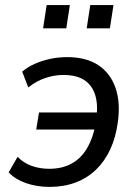

<svg xmlns="http://www.w3.org/2000/svg" viewBox="-20 -724 536 753"><path d="M175 9Q124 9 81.5 -6Q39 -21 14 -48L49 -109Q72 -85 104 -73.5Q136 -62 173 -62Q223 -62 260 -82Q297 -102 320.5 -141Q344 -180 354 -234L360 -216H122L133 -283H369L358 -262Q365 -315 353 -352.5Q341 -390 310.5 -410Q280 -430 228 -430Q193 -430 157.5 -418Q122 -406 91 -381L67 -443Q88 -461 116 -473.5Q144 -486 176.5 -493Q209 -500 243 -500Q318 -500 365.5 -468.5Q413 -437 433 -379.5Q453 -322 442 -244Q434 -185 412.5 -138.5Q391 -92 357 -59Q323 -26 277 -8.5Q231 9 175 9ZM320 -613 334 -704H425L411 -613ZM149 -613 163 -704H254L240 -613Z"/></svg>

Font: Nunito Sans 10pt SemiCondensed Medium
Style: Italic
Weight: 500
Width: 4
Italic angle: -9°
Designer: Vernon Adams
Foundry: Vernon Adams
Version: Version 3.101;gftools[0.9.27]